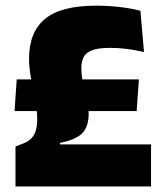

<svg xmlns="http://www.w3.org/2000/svg" viewBox="-20 -674 591 694"><path d="M32.5 -272.5 40.5 -387H482L474 -272.5ZM196.5 -152H526V0H36V-144.5L64.5 -155.5Q82.5 -162.5 93.5 -174Q104.5 -185.5 109.5 -202.5Q114.5 -219.5 114.5 -243Q114.5 -266.5 110 -293.5Q105.5 -320.5 99.8 -349.2Q94 -378 89.5 -406.8Q85 -435.5 85 -462Q85 -557.5 142.5 -605.5Q200 -653.5 327.5 -653.5Q369.5 -653.5 411.5 -648.8Q453.5 -644 487.5 -635L500.5 -486Q469.5 -493 439.8 -497Q410 -501 378 -501Q335 -501 312.5 -492.2Q290 -483.5 282 -467Q274 -450.5 274 -426.5Q274 -406.5 278 -385.2Q282 -364 287.2 -343Q292.5 -322 296.5 -302Q300.5 -282 300.5 -263.5Q300.5 -216 277 -192.2Q253.5 -168.5 196.5 -157.5Z"/></svg>

Font: Anek Gujarati Medium ExtraBold
Style: Regular
Weight: 800
Version: Version 1.003